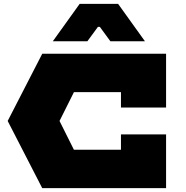

<svg xmlns="http://www.w3.org/2000/svg" viewBox="-20 -980 970 1000"><path d="M20 -350 200 -700H845V-420H610V-500H365L290 -350L365 -200H610V-280H845V0H200ZM595 -960 735 -765H555L500 -840H490L435 -765H255L395 -960Z"/></svg>

Font: Imperial One
Style: Regular
Weight: 400
Designer: Jovanny Lemonad
Foundry: Jovanny Lemonad
Version: Version 1.000